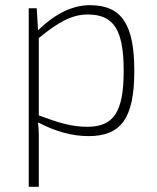

<svg xmlns="http://www.w3.org/2000/svg" viewBox="-20 -514 606 742"><path d="M327 -494C259 -494 192 -460 127 -397L122 -482H91V208H130V53C130 19 131 -6 127 -41C194 -6 258 12 322 12C448 12 499 -57 499 -240C499 -419 451 -494 327 -494ZM317 -24C257 -24 205 -40 130 -68V-367C207 -430 259 -458 319 -458C419 -458 458 -400 458 -240C458 -79 418 -24 317 -24Z"/></svg>

Font: Exo 2 Extra Light
Style: Regular
Weight: 250
Designer: Natanael Gama
Version: Version 1.001;PS 001.001;hotconv 1.0.88;makeotf.lib2.5.64775